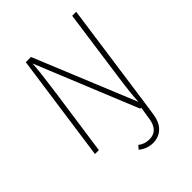

<svg xmlns="http://www.w3.org/2000/svg" viewBox="-243 -816 1150 1150"><g transform="rotate(-45 332.5 -241.0)"><path d="M571 -682H605L509 0L497 81Q488 140 455.5 170Q423 200 375 200Q326 200 285 167L304 145Q335 169 375 169Q449 169 462 78L474 0H466L201 -648Q198 -585 176 -429L115 0H82L178 -682H222L487 -37Q490 -105 509 -238Z"/></g></svg>

Font: Fira Sans UltraLight
Style: Italic
Weight: 200
Italic angle: -8°
Designer: Carrois Corporate & Edenspiekermann AG
Foundry: Carrois Corporate GbR & Edenspiekermann AG
Version: Version 4.203;PS 004.203;hotconv 1.0.88;makeotf.lib2.5.64775